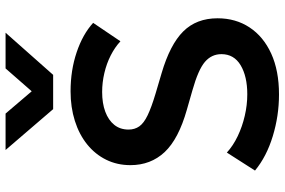

<svg xmlns="http://www.w3.org/2000/svg" viewBox="-182 -800 997 672"><g transform="rotate(-90 316.0 -463.5)"><path d="M322 15Q247 15 175.8 -6.8Q104.5 -28.5 55.5 -69L118.5 -167.5Q142.5 -145.5 176 -129.5Q209.5 -113.5 247.2 -104.8Q285 -96 322.5 -96Q385 -96 424 -119.2Q463 -142.5 463 -186.5Q463 -221 436 -244.2Q409 -267.5 336.5 -288L268.5 -307.5Q166 -336.5 120.2 -385.2Q74.5 -434 74.5 -505Q74.5 -551.5 93.5 -590Q112.5 -628.5 147.2 -656.5Q182 -684.5 229.5 -699.5Q277 -714.5 333 -714.5Q406.5 -714.5 469.5 -693.2Q532.5 -672 572.5 -635.5L508 -540Q487 -559.5 458.5 -574Q430 -588.5 397 -596.2Q364 -604 330.5 -604Q291 -604 261.5 -593Q232 -582 215.5 -561.5Q199 -541 199 -511.5Q199 -490 210.2 -474Q221.5 -458 249 -444.8Q276.5 -431.5 325 -417L396 -396Q496.5 -366.5 542.5 -320.2Q588.5 -274 588.5 -200Q588.5 -136.5 556.5 -88Q524.5 -39.5 464.8 -12.2Q405 15 322 15ZM270.5 -775.5 127.5 -942H255L333 -850.5L413 -942H538L390.5 -775.5Z"/></g></svg>

Font: Geologica Cursive Medium
Style: Regular
Weight: 500
Designer: Sindre Bremnes, Frode Helland
Foundry: Monokrom Skriftforlag AS
Version: Version 1.010;gftools[0.9.28]